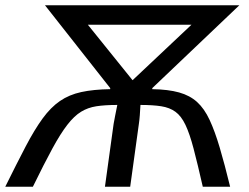

<svg xmlns="http://www.w3.org/2000/svg" viewBox="-63 -710 947 730"><path d="M-43 0Q1 -89 34.5 -153Q68 -217 99 -259.5Q130 -302 165 -326Q200 -350 246 -360Q292 -370 356 -371V-375L108 -690H847L516 -375V-371Q577 -370 618 -358.5Q659 -347 686.5 -322Q714 -297 734 -254Q754 -211 772.5 -148.5Q791 -86 812 0H708Q688 -88 673 -145Q658 -202 642 -235.5Q626 -269 604 -285Q582 -301 550 -306Q518 -311 471 -311Q470 -290 468.5 -271Q467 -252 465 -239L432 0H336L369 -239Q371 -252 375 -271Q379 -290 383 -311Q336 -311 303.5 -306Q271 -301 245 -285Q219 -269 193 -235.5Q167 -202 136 -145Q105 -88 62 0ZM441 -405 665 -616H271Z"/></svg>

Font: Exo 2 Medium
Style: Italic
Weight: 500
Italic angle: -8°
Designer: Natanael Gama
Foundry: Natanael Gama
Version: Version 2.010